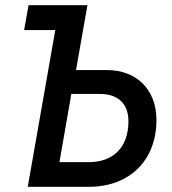

<svg xmlns="http://www.w3.org/2000/svg" viewBox="-20 -720 663 740"><path d="M73 -604H193L87 0H322C483 0 583 -105 583 -258C583 -372 509 -450 392 -450H273L317 -700H90ZM209 -95 255 -358H365C436 -358 475 -319 475 -253C475 -153 418 -95 321 -95Z"/></svg>

Font: Fixel Text 20240404 Medium
Style: Italic
Weight: 500
Width: 4
Italic angle: -10°
Designer: AlfaBravo + MacPaw
Foundry: Kyrylo Tkachov, Marchela Mozhyna, Serhii Makarenko, Maria Weinstein, Zakhar Kryvoshyya
Version: Version 1.211;Glyphs 3.2 (3225)